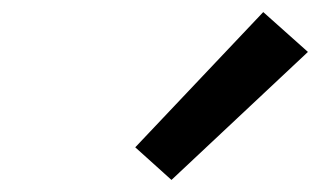

<svg xmlns="http://www.w3.org/2000/svg" viewBox="-20 -832 540 318"><path d="M264 -534 204 -588 416 -812 490 -746Z"/></svg>

Font: Iosevka Aile Medium Oblique
Style: Regular
Weight: 500
Italic angle: -9°
Designer: Belleve Invis
Foundry: Belleve Invis
Version: Version 31.1.0; ttfautohint (v1.8.4)